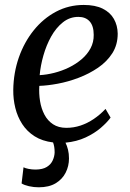

<svg xmlns="http://www.w3.org/2000/svg" viewBox="-20 -582 540 796"><path d="M140.5 194.5Q120 194.5 100.2 190Q80.5 185.5 69.5 178.5L77.5 111.5Q84.5 115.5 98.5 118.2Q112.5 121 128 121Q157.5 120.5 174.2 110Q191 99.5 198.5 83Q206 66.5 206.5 50Q206.5 37 204.8 26.8Q203 16.5 200 8.5Q155 3 123.5 -17Q92 -37 72.2 -67.5Q52.5 -98 43.5 -134.5Q34.5 -171 35 -209.5Q36 -280.5 58.2 -344Q80.5 -407.5 120 -456.5Q159.5 -505.5 212.2 -533.5Q265 -561.5 327 -561.5Q375 -561.5 406 -546Q437 -530.5 452.2 -503.5Q467.5 -476.5 468 -442.5Q468 -396.5 445.8 -361.5Q423.5 -326.5 386.5 -301.2Q349.5 -276 306 -259.5Q262.5 -243 219.5 -235Q176.5 -227 143 -226Q141 -194 146 -163Q151 -132 164.2 -106.8Q177.5 -81.5 200 -66.8Q222.5 -52 255 -52Q285.5 -52 314 -61.5Q342.5 -71 368.8 -88.8Q395 -106.5 417.5 -130.5L438.5 -94.5Q424.5 -75 398.2 -52.2Q372 -29.5 335 -12.2Q298 5 251.5 9.5Q258 22.5 262 38.8Q266 55 266 75Q266 106.5 252.2 133.8Q238.5 161 210.8 177.8Q183 194.5 140.5 194.5ZM144.5 -270.5Q173.5 -272 205 -280Q236.5 -288 265.8 -302.2Q295 -316.5 318.5 -336.5Q342 -356.5 355.5 -382Q369 -407.5 368.5 -437.5Q368.5 -474.5 351.8 -493.2Q335 -512 305 -512Q269 -512 240.8 -489.5Q212.5 -467 192.2 -430.8Q172 -394.5 160 -352.2Q148 -310 144.5 -270.5Z"/></svg>

Font: Merriweather 36pt
Style: Italic
Weight: 400
Italic angle: -7.8°
Version: Version 2.101